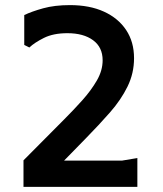

<svg xmlns="http://www.w3.org/2000/svg" viewBox="-20 -732 640 752"><path d="M75 -556V-673Q104 -687 149 -699.5Q194 -712 254 -712Q331 -712 387 -686.5Q443 -661 474 -614.5Q505 -568 505 -504Q505 -445 479.5 -393Q454 -341 411 -292Q368 -243 316 -190L231 -103H458L518 -113V0H72V-104L232 -265Q269 -302 303 -340Q337 -378 359.5 -417Q382 -456 382 -496Q382 -547 344.5 -574.5Q307 -602 244 -602Q189 -602 152 -583.5Q115 -565 95 -546Z"/></svg>

Font: AR One Sans SemiBold
Style: Regular
Weight: 600
Designer: Niteesh Yadav
Foundry: Niteesh Yadav
Version: Version 1.001;gftools[0.9.33]